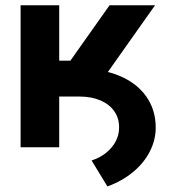

<svg xmlns="http://www.w3.org/2000/svg" viewBox="-20 -550 640 717"><path d="M127.6 -293.7H275.9Q361.9 -293.7 426.4 -266.7Q490.9 -239.6 526.2 -189.7Q561.5 -139.7 561.5 -73.4Q561.5 -27 539.3 16.1Q517.2 59.2 476.3 92.9Q435.5 126.5 381.1 146.3L322 49.3Q352.7 39.4 375.9 20.9Q399 2.4 411.9 -21.8Q424.7 -46 424.7 -72.8Q425.3 -107.9 407.1 -134.1Q388.9 -160.4 355.1 -175Q321.3 -189.5 275.9 -189.5H127.6ZM56.9 -530.3H201.1V-323.4H242.8L389.1 -530.3H559L318 -189.5H201.1V0H56.9Z"/></svg>

Font: Pretendard Std Variable
Style: Regular
Weight: 400
Designer: Base glyphs from Inter by Rasmus Andersson; Hangeul glyphs from Noto Sans CJK(Source Han Sans) by Jang Soo-young and Kan
Foundry: Kil Hyung-jin
Version: Version 1.309;Glyphs 3.2 (3225)